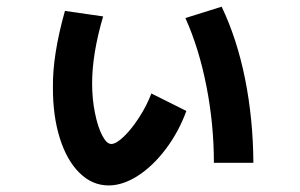

<svg xmlns="http://www.w3.org/2000/svg" viewBox="-20 -569 904 579"><path d="M139.6 -305.7Q138.2 -402.3 175.8 -536.1L291 -519.5Q257.8 -406.7 257.8 -317.4Q257.8 -270.5 266.4 -228.3Q274.9 -186 288.3 -160.4Q301.8 -134.8 315.4 -134.8Q330.1 -134.8 353.3 -157Q376.5 -179.2 399.4 -214.6Q422.4 -250 436.5 -287.1L542 -234.4Q519 -171.4 480.2 -119.9Q441.4 -68.4 396 -39.1Q350.6 -9.8 307.6 -9.8Q258.3 -9.8 220 -47.4Q181.6 -85 160.4 -152.3Q139.2 -219.7 139.6 -305.7ZM539.1 -514.6 648.4 -548.8Q694.8 -451.7 719 -331.3Q743.2 -210.9 744.1 -78.1H625Q625 -194.8 602.5 -309.1Q580.1 -423.3 539.1 -514.6Z"/></svg>

Font: Pretendard GOV
Style: Bold
Weight: 700
Designer: Base glyphs from Inter by Rasmus Andersson; Hangeul glyphs from Noto Sans CJK(Source Han Sans) by Jang Soo-young and Kan
Foundry: Kil Hyung-jin
Version: Version 1.309